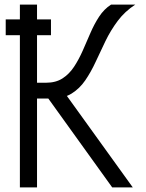

<svg xmlns="http://www.w3.org/2000/svg" viewBox="-20 -820 640 840"><path d="M5 -666V-735H203V-666ZM89 -389V-458H181Q224 -458 253.5 -477Q283 -496 304 -528Q325 -560 342 -598.5Q359 -637 375.5 -675.5Q392 -714 413.5 -747Q435 -780 466 -800H572Q526 -770 495 -728.5Q464 -687 441.5 -640.5Q419 -594 398.5 -549.5Q378 -505 353 -468.5Q328 -432 293 -410.5Q258 -389 206 -389ZM67 0V-800H142V0ZM471 0 164 -427 239 -447 561 0Z"/></svg>

Font: Victor Mono
Style: Regular
Weight: 400
Monospace: yes
Designer: Rune Bjørnerås
Version: Version 1.561;gftools[0.9.30]